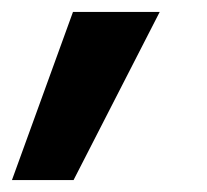

<svg xmlns="http://www.w3.org/2000/svg" viewBox="-50 -184 346 321"><path d="M-30 117 72 -164H217L73 117Z"/></svg>

Font: REM Medium Medium
Style: Italic
Weight: 500
Italic angle: -11°
Version: Version 1.005;gftools[0.9.28]